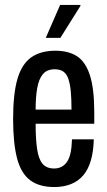

<svg xmlns="http://www.w3.org/2000/svg" viewBox="-20 -744 433 776"><path d="M199 12Q139 12 102 -15.5Q65 -43 49 -104Q33 -165 33 -263Q33 -365 50.5 -425Q68 -485 106 -512Q144 -539 204 -539Q257 -539 291.5 -516.5Q326 -494 343.5 -439.5Q361 -385 361 -289V-244H124Q124 -182 130 -141.5Q136 -101 152 -82Q168 -63 199 -63Q215 -63 228 -69.5Q241 -76 250.5 -89.5Q260 -103 265 -125.5Q270 -148 271 -181H359Q358 -133 347.5 -96.5Q337 -60 317 -36Q297 -12 267 0Q237 12 199 12ZM124 -301H269Q269 -345 266 -375.5Q263 -406 256 -426Q249 -446 235.5 -455Q222 -464 201 -464Q170 -464 153.5 -444.5Q137 -425 130.5 -388.5Q124 -352 124 -301ZM165 -591 223 -724H305V-720L224 -591Z"/></svg>

Font: Archivo ExtraCondensed Medium
Style: Regular
Weight: 500
Width: 2
Designer: Hector Gatti
Foundry: Omnibus-Type
Version: Version 2.001